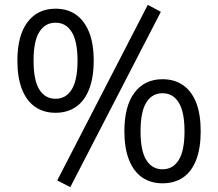

<svg xmlns="http://www.w3.org/2000/svg" viewBox="-20 -750 902 795"><path d="M271 25 217 -3 592 -730 646 -701ZM210 -283Q161 -283 125.5 -307.5Q90 -332 71 -380.5Q52 -429 52 -499Q52 -603 94 -658.5Q136 -714 210 -714Q260 -714 295 -689Q330 -664 349 -616.5Q368 -569 368 -499Q368 -429 349 -380.5Q330 -332 294.5 -307.5Q259 -283 210 -283ZM210 -341Q253 -341 277 -379.5Q301 -418 301 -499Q301 -579 277 -617.5Q253 -656 210 -656Q167 -656 143 -618Q119 -580 119 -499Q119 -417 143 -379Q167 -341 210 -341ZM653 9Q604 9 568.5 -15.5Q533 -40 514 -88.5Q495 -137 495 -206Q495 -311 537 -366.5Q579 -422 653 -422Q703 -422 738.5 -397Q774 -372 792.5 -324.5Q811 -277 811 -206Q811 -137 792.5 -88.5Q774 -40 738.5 -15.5Q703 9 653 9ZM653 -49Q696 -49 720 -87.5Q744 -126 744 -206Q744 -287 720 -325.5Q696 -364 653 -364Q610 -364 586 -326Q562 -288 562 -206Q562 -125 586 -87Q610 -49 653 -49Z"/></svg>

Font: Nunito Sans 10pt SemiCondensed
Style: Regular
Weight: 400
Width: 4
Designer: Vernon Adams
Foundry: Vernon Adams
Version: Version 3.101;gftools[0.9.27]